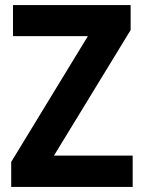

<svg xmlns="http://www.w3.org/2000/svg" viewBox="-20 -734 564 754"><path d="M501 0H24V-98L325 -592H31V-714H493V-616L192 -123H501Z"/></svg>

Font: Noto Sans Ethiopic SemiCondensed
Style: Bold
Weight: 700
Width: 4
Designer: Monotype Design Team
Foundry: Monotype Imaging Inc.
Version: Version 2.102; ttfautohint (v1.8.4.7-5d5b)